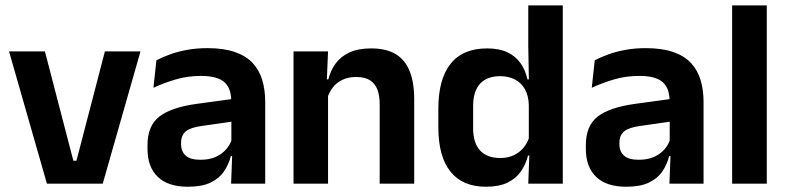

<svg xmlns="http://www.w3.org/2000/svg" viewBox="-20 -681 2920 712"><path d="M263.5 -85 369 -490.5H501L361 0H154L13.5 -490.5H146.5L252 -85Z M837 0 841.5 -120 838 -131V-284.5L837.5 -306.5Q837.5 -354.5 811.2 -377Q785 -399.5 725.5 -399.5Q675 -399.5 630.8 -386.2Q586.5 -373 549 -355.5L560 -457.5Q582 -469 610.2 -479.2Q638.5 -489.5 673.5 -496Q708.5 -502.5 749 -502.5Q809 -502.5 850.5 -488.2Q892 -474 916.8 -447.5Q941.5 -421 952.5 -384.2Q963.5 -347.5 963.5 -303V0ZM676.5 11.5Q603.5 11.5 565.2 -25Q527 -61.5 527 -129V-143Q527 -214.5 571 -248.8Q615 -283 710.5 -296L849.5 -315L857 -232.5L729 -214Q687 -208.5 669.2 -194Q651.5 -179.5 651.5 -151.5V-146.5Q651.5 -119 668.8 -103.8Q686 -88.5 723 -88.5Q756 -88.5 779.5 -99Q803 -109.5 818.2 -126.8Q833.5 -144 840 -165.5L858 -102H836Q828 -70.5 810.2 -44.8Q792.5 -19 760.5 -3.8Q728.5 11.5 676.5 11.5Z M1388 0V-294.5Q1388 -325.5 1379.8 -348Q1371.5 -370.5 1352.5 -383Q1333.5 -395.5 1300.5 -395.5Q1271.5 -395.5 1249.8 -385Q1228 -374.5 1214.2 -356.8Q1200.5 -339 1193.5 -316.5L1173.5 -386.5H1197.5Q1205.5 -419 1224.2 -445Q1243 -471 1275.2 -486.2Q1307.5 -501.5 1356 -501.5Q1412.5 -501.5 1447.5 -480.2Q1482.5 -459 1499.2 -417Q1516 -375 1516 -313V0ZM1068.5 0V-490.5H1196.5L1191.5 -371L1196.5 -360.5V0Z M1782 11.5Q1695.5 11.5 1650.5 -44.5Q1605.5 -100.5 1605.5 -209.5V-277Q1605.5 -387.5 1651 -444.5Q1696.5 -501.5 1786.5 -501.5Q1830.5 -501.5 1860.8 -487.5Q1891 -473.5 1909.8 -447.5Q1928.5 -421.5 1936 -386.5H1973.5L1941 -291.5Q1940 -326 1926.8 -349.8Q1913.5 -373.5 1890 -386Q1866.5 -398.5 1834.5 -398.5Q1786 -398.5 1760.2 -370.5Q1734.5 -342.5 1734.5 -287V-206Q1734.5 -151 1760.2 -123Q1786 -95 1835.5 -95Q1863.5 -95 1885.5 -105.5Q1907.5 -116 1922.2 -134.2Q1937 -152.5 1943.5 -175.5L1974 -104H1938Q1930 -72 1912 -45.8Q1894 -19.5 1862.5 -4Q1831 11.5 1782 11.5ZM1939 0 1943.5 -120 1941 -148.5V-349L1941.5 -369.5L1939 -510V-661H2067V0Z M2462.5 0 2467 -120 2463.5 -131V-284.5L2463 -306.5Q2463 -354.5 2436.8 -377Q2410.5 -399.5 2351 -399.5Q2300.5 -399.5 2256.2 -386.2Q2212 -373 2174.5 -355.5L2185.5 -457.5Q2207.5 -469 2235.8 -479.2Q2264 -489.5 2299 -496Q2334 -502.5 2374.5 -502.5Q2434.5 -502.5 2476 -488.2Q2517.5 -474 2542.2 -447.5Q2567 -421 2578 -384.2Q2589 -347.5 2589 -303V0ZM2302 11.5Q2229 11.5 2190.8 -25Q2152.5 -61.5 2152.5 -129V-143Q2152.5 -214.5 2196.5 -248.8Q2240.5 -283 2336 -296L2475 -315L2482.5 -232.5L2354.5 -214Q2312.5 -208.5 2294.8 -194Q2277 -179.5 2277 -151.5V-146.5Q2277 -119 2294.2 -103.8Q2311.5 -88.5 2348.5 -88.5Q2381.5 -88.5 2405 -99Q2428.5 -109.5 2443.8 -126.8Q2459 -144 2465.5 -165.5L2483.5 -102H2461.5Q2453.5 -70.5 2435.8 -44.8Q2418 -19 2386 -3.8Q2354 11.5 2302 11.5Z M2695 0V-661H2823.5V0Z"/></svg>

Font: Anek Bangla SemiBold
Style: Regular
Weight: 600
Designer: Sulekha Rajkumar (Bangla), Yesha Goshar (Latin)
Foundry: Ek Type
Version: Version 1.003